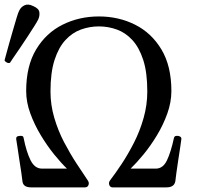

<svg xmlns="http://www.w3.org/2000/svg" viewBox="-28 -809 851 829"><path d="M106 0Q72 0 69 -26Q68 -38 64 -64Q60 -90 55.5 -119Q51 -148 47.5 -173Q44 -198 42 -208Q40 -221 55 -222Q60 -223 66.5 -222Q73 -221 74 -213Q86 -153 104 -117Q122 -81 153 -81H261Q236 -105 206 -142Q176 -179 148.5 -224.5Q121 -270 103 -319Q85 -368 85 -416Q85 -524 128 -595.5Q171 -667 242.5 -702.5Q314 -738 399 -738Q484 -738 555 -702.5Q626 -667 669 -595.5Q712 -524 712 -416Q712 -368 694.5 -319Q677 -270 649.5 -224.5Q622 -179 591.5 -142Q561 -105 536 -81H645Q676 -81 693 -117Q710 -153 723 -213Q725 -221 731.5 -222Q738 -223 742 -222Q757 -219 755 -208Q754 -198 750 -172.5Q746 -147 741.5 -117Q737 -87 733.5 -62Q730 -37 729 -26Q724 0 691 0H458Q448 0 444 -10Q440 -20 447 -30Q470 -60 497.5 -101.5Q525 -143 550.5 -193Q576 -243 592 -299.5Q608 -356 608 -414Q608 -496 590.5 -550Q573 -604 543.5 -636Q514 -668 476.5 -681.5Q439 -695 399 -695Q359 -695 321.5 -681.5Q284 -668 254.5 -636Q225 -604 207.5 -550Q190 -496 190 -414Q190 -356 206.5 -300Q223 -244 249 -194.5Q275 -145 302.5 -103Q330 -61 351 -30Q358 -20 354 -10Q350 0 339 0ZM15.2 -538Q8.6 -535.4 1.2 -539.2Q-6.2 -543 -8.3 -548.7Q-7.2 -552.8 -1.7 -573.3Q3.8 -593.8 11.9 -622.7Q20 -651.6 28.6 -680.8Q37.1 -710 44 -733.1Q50.9 -756.1 55 -763.1Q62.1 -778.7 78 -786.2Q93.9 -793.6 115.2 -782.8Q139.6 -772.6 141.9 -756.6Q144.2 -740.6 137 -725Q133.5 -717.1 120.8 -697.1Q108.1 -677.1 91.3 -651.2Q74.5 -625.3 57.6 -600.6Q40.7 -575.8 28.7 -558.5Q16.8 -541.2 15.2 -538Z"/></svg>

Font: Zen Old Mincho
Style: Regular
Weight: 400
Designer: Yoshimichi Ohira
Foundry: Positype
Version: Version 1.001